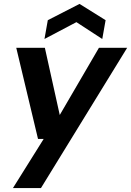

<svg xmlns="http://www.w3.org/2000/svg" viewBox="-20 -740 669 980"><path d="M46 220 203 -31H174L63 -496H209L285 -153L485 -496H629L189 220ZM207 -541 224 -637 386 -720 519 -637 502 -541 370 -627Z"/></svg>

Font: DM Sans 24pt
Style: Bold Italic
Weight: 700
Italic angle: -10°
Designer: Colophon Foundry, Jonny Pinhorn
Foundry: Colophon Foundry
Version: Version 4.004;gftools[0.9.30]